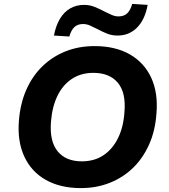

<svg xmlns="http://www.w3.org/2000/svg" viewBox="-20 -952 865 983"><path d="M394 11Q289 11 214.5 -31Q140 -73 104 -151.5Q68 -230 77 -336Q84 -423 115 -493Q146 -563 197 -612.5Q248 -662 315.5 -689Q383 -716 464 -716Q570 -716 644 -674Q718 -632 754 -554.5Q790 -477 781 -371Q775 -283 743.5 -212.5Q712 -142 661 -92.5Q610 -43 542 -16Q474 11 394 11ZM399 -126Q463 -126 509.5 -157Q556 -188 584 -244.5Q612 -301 617 -377Q626 -477 583.5 -528Q541 -579 458 -579Q395 -579 348.5 -548.5Q302 -518 274.5 -462Q247 -406 241 -329Q233 -229 275 -177.5Q317 -126 399 -126ZM335 -765 256 -770Q266 -821 287 -856Q308 -891 339.5 -909Q371 -927 410 -927Q439 -927 465 -916.5Q491 -906 513 -894Q533 -884 551 -876Q569 -868 587 -868Q615 -868 631.5 -884Q648 -900 657 -932L736 -927Q722 -851 681.5 -810.5Q641 -770 582 -770Q552 -770 526.5 -780.5Q501 -791 479 -803Q459 -813 441.5 -821Q424 -829 405 -829Q377 -829 360.5 -813Q344 -797 335 -765Z"/></svg>

Font: Nunito Sans 9pt ExtraBold
Style: Italic
Weight: 800
Italic angle: -9°
Version: Version 3.101;gftools[0.9.27]